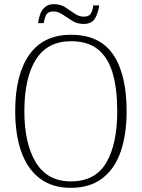

<svg xmlns="http://www.w3.org/2000/svg" viewBox="-20 -892 682 922"><path d="M320 10Q231 10 171.5 -35Q112 -80 82.5 -162.5Q53 -245 53 -359Q53 -533 120.5 -629Q188 -725 321 -725Q459 -725 523.5 -630Q588 -535 588 -358Q588 -245 559 -162.5Q530 -80 470.5 -35Q411 10 320 10ZM320 -21Q438 -21 490.5 -111Q543 -201 543 -358Q543 -464 521.5 -539Q500 -614 451.5 -654Q403 -694 321 -694Q207 -694 152 -605.5Q97 -517 97 -358Q97 -202 152.5 -111.5Q208 -21 320 -21ZM381 -777Q351 -777 327 -792Q303 -807 281 -822Q259 -837 236 -837Q210 -837 201.5 -819.5Q193 -802 190 -781H163Q165 -801 172.5 -822.5Q180 -844 196 -858Q212 -872 239 -872Q270 -872 293.5 -857Q317 -842 338 -827Q359 -812 383 -812Q408 -812 417 -828.5Q426 -845 428 -866H456Q453 -834 437.5 -805.5Q422 -777 381 -777Z"/></svg>

Font: Noto Serif SemiCondensed ExtraLight
Style: Regular
Weight: 200
Width: 4
Designer: Monotype Design Team
Foundry: Monotype Imaging Inc.
Version: Version 2.014